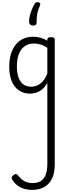

<svg xmlns="http://www.w3.org/2000/svg" viewBox="-20 -865 638 1809"><path d="M283 924Q215 924 168 897.5Q121 871 96 829Q88 817 90 806Q92 795 108 784Q123 773 132 775Q141 777 151 788Q179 825 210.5 842.5Q242 860 287 860Q331 860 362 842Q393 824 409.5 784Q426 744 426 680V-84Q403 -43 374.5 -21Q346 1 317.5 9Q289 17 262 17Q205 17 161 -11.5Q117 -40 92 -96.5Q67 -153 67 -236Q67 -287 76.5 -330.5Q86 -374 105 -409Q124 -444 151.5 -468.5Q179 -493 214.5 -506Q250 -519 294 -519Q327 -519 360.5 -509.5Q394 -500 426 -482V-493Q426 -504 434.5 -509.5Q443 -515 460 -515Q478 -515 487 -509.5Q496 -504 496 -493V683Q496 764 470 817.5Q444 871 396 897.5Q348 924 283 924ZM272 -48Q302 -48 330.5 -60Q359 -72 384 -100Q409 -128 426 -174V-415Q393 -437 362 -446Q331 -455 298 -455Q269 -455 244.5 -446Q220 -437 200.5 -420Q181 -403 167 -377Q153 -351 146 -317Q139 -283 139 -240Q139 -182 153.5 -138.5Q168 -95 198 -71.5Q228 -48 272 -48ZM345 -842Q357 -838 359 -830.5Q361 -823 355 -809Q343 -782 336.5 -758.5Q330 -735 327.5 -710Q325 -685 325 -652Q325 -638 317 -631Q309 -624 293 -624Q274 -624 264 -634Q254 -644 254 -659Q254 -699 269 -745Q284 -791 306 -828Q315 -841 323 -844Q331 -847 345 -842Z"/></svg>

Font: Playwrite BE WAL Light
Style: Regular
Weight: 300
Version: Version 1.002